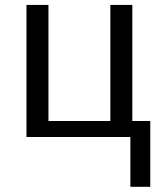

<svg xmlns="http://www.w3.org/2000/svg" viewBox="-20 -548 640 768"><path d="M173.8 -528.3V-64H421.4V-528.3H509.3V-64H581.1V199.2H501.5V0H85.9V-528.3Z"/></svg>

Font: Cousine
Style: Regular
Weight: 400
Monospace: yes
Designer: Steve Matteson
Foundry: Ascender Corporation
Version: Version 1.20